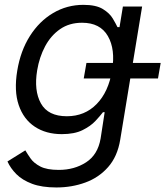

<svg xmlns="http://www.w3.org/2000/svg" viewBox="-20 -573 696 808"><path d="M217.3 215.9Q156.2 215.9 115.1 200.5Q73.9 185 49 160Q24.1 134.9 11.4 106.5L86.6 59.7Q95.2 74.6 108.7 93.9Q122.2 113.3 149.7 127.7Q177.2 142 227.3 142Q293 142 342.3 110.1Q391.7 78.1 403.4 9.9L420.5 -100.9H413.4Q402 -85.9 381.7 -64.1Q361.5 -42.3 327.4 -25.4Q293.3 -8.5 240.1 -8.5Q173.7 -8.5 126.4 -39.8Q79.2 -71 58.8 -130.7Q38.4 -190.3 52.6 -275.6Q66.4 -359.4 106 -421.7Q145.6 -484 203.8 -518.3Q262.1 -552.6 331 -552.6Q384.2 -552.6 412.8 -535Q441.4 -517.4 454.5 -495.2Q467.7 -473 474.4 -458.8H483L497.2 -545.5H578.1L485.8 15.6Q474.1 85.9 435 130.1Q396 174.4 339.1 195.1Q282.3 215.9 217.3 215.9ZM261.4 -83.8Q336.6 -83.8 386.7 -135.1Q436.8 -186.4 451.7 -277Q466.3 -365.4 433.9 -421.3Q401.6 -477.3 325.3 -477.3Q271.7 -477.3 232.8 -450.3Q193.9 -423.3 169.7 -377.8Q145.6 -332.4 136.4 -277Q122.2 -191.8 152.2 -137.8Q182.2 -83.8 261.4 -83.8ZM332.4 -242.9 343.8 -308.2H656.2L644.9 -242.9Z"/></svg>

Font: Inter UI
Style: Italic
Weight: 400
Italic angle: -9.39999°
Designer: Rasmus Andersson
Foundry: rsms
Version: 3.2;8d6f07862